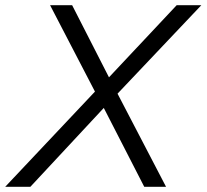

<svg xmlns="http://www.w3.org/2000/svg" viewBox="-66 -720 796 740"><path d="M-46 0 300 -367 127 -700H212L354 -422L615 -700H710L387 -359L574 0H490L334 -304L51 0Z"/></svg>

Font: Red Hat Text VF
Style: Italic
Weight: 400
Italic angle: -12°
Designer: Pentagram, MCKL
Foundry: Pentagram, MCKL
Version: Version 1.023